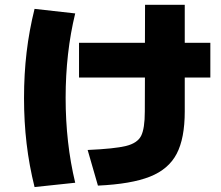

<svg xmlns="http://www.w3.org/2000/svg" viewBox="-20 -754 904 784"><path d="M571.3 -298.8 571.8 -437.5H302.7V-579.1H571.8L572.3 -734.4H734.4V-579.1H838.9V-437.5H734.4V-298.8Q734.4 -189 701.4 -126Q668.5 -63 592.3 -32.7Q516.1 -2.4 379.9 3.9L337.9 -141.6Q448.2 -146.5 494.6 -158Q541 -169.4 556.2 -199.2Q571.3 -229 571.3 -298.8ZM78.1 -353.5Q78.1 -451.2 88.6 -540.3Q99.1 -629.4 121.1 -717.8L287.1 -699.2Q248 -538.6 248 -354.5Q248 -169.9 287.1 -7.8L121.1 9.8Q99.1 -78.6 88.6 -167.7Q78.1 -256.8 78.1 -353.5Z"/></svg>

Font: Pretendard GOV Black
Style: Regular
Weight: 900
Designer: Base glyphs from Inter by Rasmus Andersson; Hangeul glyphs from Noto Sans CJK(Source Han Sans) by Jang Soo-young and Kan
Foundry: Kil Hyung-jin
Version: Version 1.309